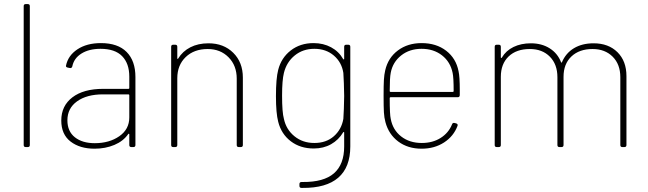

<svg xmlns="http://www.w3.org/2000/svg" viewBox="-20 -720 3174 940"><path d="M96 -10V-690Q96 -700 106 -700H116Q126 -700 126 -690V-10Q126 0 116 0H106Q96 0 96 -10Z M280 -130Q280 -202 334.5 -243.5Q389 -285 485 -285H609Q613 -285 613 -289V-345Q613 -409 578 -445Q543 -481 472 -481Q416 -481 379 -458Q342 -435 334 -395Q331 -385 322 -387L312 -389Q302 -391 303 -398Q313 -448 359 -478.5Q405 -509 474 -509Q557 -509 600 -465.5Q643 -422 643 -343V-10Q643 0 633 0H623Q613 0 613 -10V-62Q613 -64 611.5 -65Q610 -66 608 -64Q584 -29 540 -10.5Q496 8 443 8Q371 8 325.5 -27Q280 -62 280 -130ZM444 -19Q515 -19 564 -53Q613 -87 613 -145V-254Q613 -258 609 -258H484Q405 -258 357.5 -224Q310 -190 310 -131Q310 -77 346.5 -48Q383 -19 444 -19Z M818 -10V-491Q818 -501 828 -501H838Q848 -501 848 -491V-435Q848 -432 849.5 -431.5Q851 -431 852 -433Q874 -469 912 -488.5Q950 -508 1001 -508Q1075 -508 1122 -461.5Q1169 -415 1169 -340V-10Q1169 0 1159 0H1149Q1139 0 1139 -10V-335Q1139 -399 1099 -439.5Q1059 -480 997 -480Q930 -480 889 -440.5Q848 -401 848 -337V-10Q848 0 838 0H828Q818 0 818 -10Z M1456 200Q1446 200 1446 190V181Q1446 171 1457 171H1462Q1565 172 1615 128.5Q1665 85 1665 -3V-70Q1665 -77 1660 -72Q1638 -35 1601 -14Q1564 7 1516 7Q1450 7 1403.5 -28.5Q1357 -64 1342 -124Q1331 -166 1331 -249Q1331 -336 1342 -378Q1357 -437 1403.5 -473Q1450 -509 1515 -509Q1563 -509 1601 -488.5Q1639 -468 1660 -431Q1665 -426 1665 -433V-491Q1665 -501 1675 -501H1685Q1695 -501 1695 -491V-3Q1695 99 1636 150Q1577 201 1461 200ZM1370 -138Q1381 -86 1421.5 -53Q1462 -20 1519 -20Q1577 -20 1614.5 -53Q1652 -86 1661 -138Q1662 -155 1663.5 -187.5Q1665 -220 1665 -250Q1665 -280 1663.5 -312.5Q1662 -345 1661 -363Q1653 -415 1614.5 -448Q1576 -481 1519 -481Q1463 -481 1423 -448.5Q1383 -416 1370 -363Q1361 -327 1361 -252Q1361 -170 1370 -138Z M1867 -122Q1861 -144 1859.5 -170.5Q1858 -197 1858 -252Q1858 -303 1859.5 -329Q1861 -355 1866 -376Q1880 -437 1928 -473Q1976 -509 2044 -509Q2116 -509 2164.5 -471.5Q2213 -434 2225 -371Q2231 -345 2231 -280V-255Q2231 -244 2221 -244H1892Q1888 -244 1888 -240Q1888 -158 1893 -138Q1903 -84 1944 -52Q1985 -20 2045 -20Q2098 -20 2137 -44.5Q2176 -69 2193 -111Q2196 -120 2205 -118L2213 -116Q2223 -113 2220 -104Q2201 -53 2154 -22.5Q2107 8 2044 8Q1977 8 1930 -27Q1883 -62 1867 -122ZM1892 -270H2197Q2201 -270 2201 -274Q2201 -340 2196 -363Q2185 -417 2144 -449Q2103 -481 2044 -481Q1985 -481 1944 -448.5Q1903 -416 1893 -364Q1888 -339 1888 -274Q1888 -270 1892 -270Z M2402 -10V-491Q2402 -501 2412 -501H2422Q2432 -501 2432 -491V-440Q2432 -433 2437 -438Q2457 -472 2494 -490Q2531 -508 2579 -508Q2632 -508 2671 -483.5Q2710 -459 2727 -415Q2728 -413 2729 -413Q2730 -413 2731 -415Q2750 -460 2790 -484Q2830 -508 2886 -508Q2959 -508 3003 -464.5Q3047 -421 3047 -347V-10Q3047 0 3037 0H3027Q3017 0 3017 -10V-342Q3017 -405 2979.5 -442.5Q2942 -480 2881 -480Q2816 -480 2777.5 -443.5Q2739 -407 2739 -344V-10Q2739 0 2729 0H2719Q2709 0 2709 -10V-342Q2709 -405 2672 -442.5Q2635 -480 2574 -480Q2508 -480 2470 -443.5Q2432 -407 2432 -344V-10Q2432 0 2422 0H2412Q2402 0 2402 -10Z"/></svg>

Font: Barlow GEO Thin
Style: Regular
Weight: 100
Designer: Jeremy Tribby
Foundry: Tribby Type
Version: Version 1.408